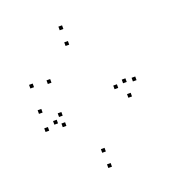

<svg xmlns="http://www.w3.org/2000/svg" viewBox="-139 -860 898 990"><g transform="rotate(-20 310.0 -365.5)"><path d="M65.2 -363.2V-383.2H45.2V-363.2ZM65.2 -263.8V-283.8H45.2V-263.8ZM305.8 21.3V1.3H285.8V21.3ZM577.5 -354.7V-374.7H557.5V-354.7ZM313.2 -731.7V-751.7H293.2V-731.7ZM68.3 -501.3V-521.3H48.3V-501.3ZM160.8 -492.3V-512.3H140.8V-492.3ZM313.8 -645.3V-665.3H293.8V-645.3ZM475 -349.3V-369.3H455V-349.3ZM303 -63.2V-83.2H283V-63.2ZM157 -256.8V-276.8H137V-256.8ZM157 -312.8V-332.8H137V-312.8ZM120.8 -283.7V-303.7H100.8V-283.7ZM526.7 -283.7V-303.7H506.7V-283.7ZM526.7 -363.2V-383.2H506.7V-363.2Z"/></g></svg>

Font: Monaspace Neon Dots Var
Style: Regular
Weight: 400
Designer: Riley Cran and the Lettermatic Team
Version: Version 1.100 (Monaspace Neon Dots)